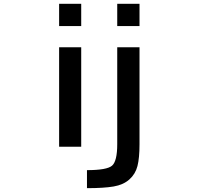

<svg xmlns="http://www.w3.org/2000/svg" viewBox="-20 -771 1040 1010"><path d="M291 1V-522.5H407.2V1ZM291 -633.8V-751H407.2V-633.8ZM437.5 218.8V124Q542 124 569.3 100.6Q596.7 77.1 596.7 -12.7V-522.5H713.9V-12.7Q713.9 60.5 703.1 102.5Q692.4 144.5 660.6 172.9Q628.9 201.2 577.6 210Q526.4 218.8 437.5 218.8ZM596.7 -633.8V-751H713.9V-633.8Z"/></svg>

Font: GenEi Gothic M SemiBold
Style: Regular
Weight: 500
Designer: o_tamon (Modified); [Source Han Sans]
Ryoko NISHIZUKA  (kana & ideographs); Paul D. Hunt (Latin, Greek & Cyrillic); Wenl
Version: Version 1.1a;Original Version 1.004